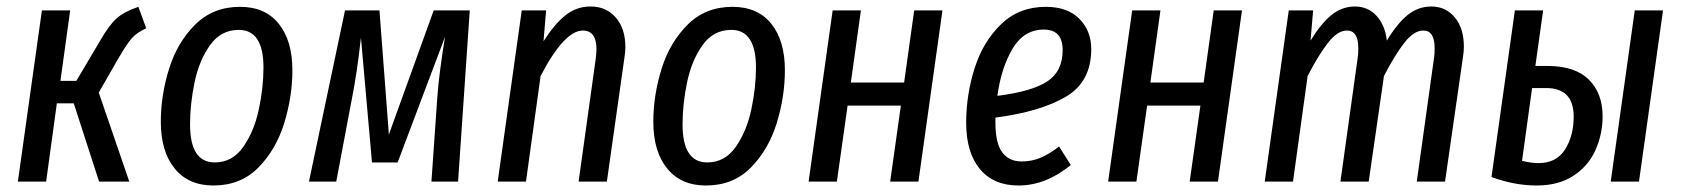

<svg xmlns="http://www.w3.org/2000/svg" viewBox="-20 -559 5174 591"><path d="M430 -472Q400 -458 385 -440.5Q370 -423 346 -382L284 -274L378 0H285L207 -241H155L122 0H35L109 -527H196L166 -310H215L289 -435Q316 -482 339 -502.5Q362 -523 406 -538Z M475 -184Q475 -266 500.5 -347.5Q526 -429 581 -483.5Q636 -538 719 -538Q796 -538 838 -486Q880 -434 880 -343Q880 -262 855 -180.5Q830 -99 775.5 -43.5Q721 12 637 12Q560 12 517.5 -40.5Q475 -93 475 -184ZM791 -351Q791 -467 715 -467Q660 -467 626.5 -420Q593 -373 579 -306Q565 -239 565 -176Q565 -59 641 -59Q695 -59 728.5 -106.5Q762 -154 776.5 -221.5Q791 -289 791 -351Z M1390 0H1308L1326 -258Q1331 -331 1350 -446L1204 -59H1125L1091 -443Q1079 -334 1063 -254L1015 0H931L1042 -527H1148L1177 -145L1315 -527H1426Z M1905 -414Q1905 -399 1902 -381L1848 0H1761L1814 -380Q1816 -400 1816 -407Q1816 -465 1774 -465Q1717 -465 1644 -325L1599 0H1512L1586 -527H1661L1653 -432Q1686 -484 1720 -511.5Q1754 -539 1798 -539Q1846 -539 1875.5 -505Q1905 -471 1905 -414Z M1991 -184Q1991 -266 2016.5 -347.5Q2042 -429 2097 -483.5Q2152 -538 2235 -538Q2312 -538 2354 -486Q2396 -434 2396 -343Q2396 -262 2371 -180.5Q2346 -99 2291.5 -43.5Q2237 12 2153 12Q2076 12 2033.5 -40.5Q1991 -93 1991 -184ZM2307 -351Q2307 -467 2231 -467Q2176 -467 2142.5 -420Q2109 -373 2095 -306Q2081 -239 2081 -176Q2081 -59 2157 -59Q2211 -59 2244.5 -106.5Q2278 -154 2292.5 -221.5Q2307 -289 2307 -351Z M2753 -234H2589L2556 0H2469L2543 -527H2630L2599 -305H2763L2794 -527H2881L2807 0H2720Z M3044 -197V-183Q3044 -118 3065 -90Q3086 -62 3125 -62Q3155 -62 3182 -73Q3209 -84 3240 -108L3276 -51Q3199 12 3115 12Q3038 12 2996 -39Q2954 -90 2954 -181Q2954 -267 2980 -349Q3006 -431 3061.5 -484.5Q3117 -538 3199 -538Q3266 -538 3302.5 -501Q3339 -464 3339 -408Q3339 -307 3260.5 -261Q3182 -215 3044 -197ZM3050 -264Q3155 -277 3203 -308Q3251 -339 3251 -405Q3251 -468 3193 -468Q3132 -468 3097 -409.5Q3062 -351 3050 -264Z M3675 -234H3511L3478 0H3391L3465 -527H3552L3521 -305H3685L3716 -527H3803L3729 0H3642Z M4486 -415Q4486 -400 4483 -382L4428 0H4341L4394 -380Q4396 -392 4396 -411Q4396 -465 4361 -465Q4332 -465 4302.5 -427Q4273 -389 4240 -325L4193 0H4106L4159 -380Q4161 -392 4161 -411Q4161 -465 4126 -465Q4097 -465 4067.5 -427Q4038 -389 4005 -325L3960 0H3873L3947 -527H4022L4014 -434Q4045 -485 4077.5 -512Q4110 -539 4151 -539Q4190 -539 4216.5 -511Q4243 -483 4249 -434Q4280 -486 4312.5 -512.5Q4345 -539 4386 -539Q4430 -539 4458 -505.5Q4486 -472 4486 -415Z M4913 -201Q4913 -147 4891.5 -98Q4870 -49 4824 -18.5Q4778 12 4710 12Q4642 12 4571 -14L4643 -527H4730L4706 -356H4743Q4828 -356 4870.5 -314Q4913 -272 4913 -201ZM5099 -527 5025 0H4938L5012 -527ZM4824 -200Q4824 -288 4739 -288H4696L4665 -64Q4692 -57 4716 -57Q4771 -57 4797.5 -99Q4824 -141 4824 -200Z"/></svg>

Font: Fira Sans Compressed
Style: Italic
Weight: 400
Width: 1
Italic angle: -8°
Designer: bBox Type GmbH & Carrois Corporate GbR & Edenspiekermann AG
Foundry: bBox Type GmbH & Carrois Corporate GbR & Edenspiekermann AG
Version: Version 4.301